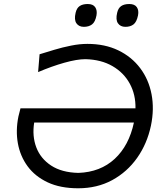

<svg xmlns="http://www.w3.org/2000/svg" viewBox="-20 -950 828 980"><path d="M379 11Q288 11 223.5 -19.2Q159 -49.5 121 -101.2Q83 -153 71.2 -218.5Q59.5 -284 74 -355.5L84.5 -397H671.5Q673 -466.5 642.5 -522.8Q612 -579 554.2 -612.5Q496.5 -646 416 -648Q373 -648 308.2 -629.8Q243.5 -611.5 174.5 -582L182 -673Q216 -683.5 257.5 -696Q299 -708.5 342.8 -717.2Q386.5 -726 426 -726Q515.5 -726 583.8 -693Q652 -660 695.5 -602.2Q739 -544.5 753.5 -469Q768 -393.5 750.5 -309Q731 -216.5 680 -144.2Q629 -72 552.5 -30.5Q476 11 379 11ZM380 -67.5Q492.5 -71.5 565.5 -139.2Q638.5 -207 663.5 -324.5H154.5Q143.5 -255.5 165.2 -198Q187 -140.5 241 -105Q295 -69.5 380 -67.5ZM620 -813Q594.5 -813 582 -831.2Q569.5 -849.5 578 -885Q583.5 -909 598.8 -919.2Q614 -929.5 640 -929.5Q667.5 -929.5 678.5 -913.2Q689.5 -897 684.5 -871.5Q677.5 -837.5 661.2 -825.2Q645 -813 620 -813ZM408 -813Q382.5 -813 370 -831.2Q357.5 -849.5 366 -885Q371.5 -909 386.8 -919.2Q402 -929.5 428 -929.5Q455 -929.5 466 -913.2Q477 -897 472.5 -871.5Q466 -837.5 449.5 -825.2Q433 -813 408 -813Z"/></svg>

Font: Commissioner Flair
Style: Italic
Weight: 400
Italic angle: -12°
Designer: Kostas Bartsokas
Foundry: Kostas Bartsokas
Version: Version 1.000; ttfautohint (v1.8.3)